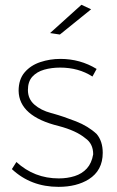

<svg xmlns="http://www.w3.org/2000/svg" viewBox="-20 -762 476 784"><path d="M219 1Q106 1 28.5 -71.5L47 -100.5Q120 -33.5 220 -33.5Q255 -33.5 285 -43Q315 -52.5 334.8 -74.2Q354.5 -96 360.5 -132Q360.5 -175.5 328.5 -197.5Q291.5 -228.5 219.5 -247.5Q58 -287 56 -391Q56 -438 80.8 -466.8Q105.5 -495.5 144.8 -508.5Q184 -521.5 226.5 -521.5Q307.5 -521.5 374.5 -480.5L357.5 -449.5Q301 -486 225.5 -486Q190.5 -486 160.5 -477.5Q130.5 -469 112.2 -449Q94 -429 94 -394.5Q94 -358 120.5 -334.8Q147 -311.5 188.5 -300.5L196 -298.5Q240.5 -286 290.2 -266.5Q340 -247 374.5 -215Q399.5 -185.5 399.5 -138Q399.5 -66 342.5 -30Q293 1 219 1ZM224.5 -621 184.5 -627 312.5 -742.5 352 -724Z"/></svg>

Font: Argentum Novus ExtraLight
Style: Regular
Weight: 250
Designer: Julieta Ulanovsky (font) & Cristiano Sobral (main changes)
Foundry: Julieta Ulanovsky (font) & Cristiano Sobral (main changes)
Version: Version 3.00;November 27, 2020;FontCreator 13.0.0.2655 64-bi